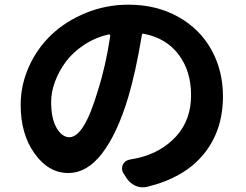

<svg xmlns="http://www.w3.org/2000/svg" viewBox="-20 -760 1040 812"><path d="M273.4 -179.7Q335.9 -179.7 393.6 -376Q426.8 -478.5 446.3 -608.4Q446.3 -611.3 444.3 -613.3Q442.4 -615.2 439.5 -614.3Q382.8 -601.6 335 -569.8Q287.1 -538.1 257.8 -498Q228.5 -458 212.4 -414.1Q196.3 -370.1 196.3 -329.1Q196.3 -258.8 219.2 -219.2Q242.2 -179.7 273.4 -179.7ZM601.6 30.3Q592.8 32.2 584 32.2Q567.4 32.2 552.7 25.4Q528.3 14.6 514.6 -7.8L502 -27.3Q496.1 -37.1 496.1 -46.9Q496.1 -54.7 499 -62.5Q507.8 -81.1 528.3 -85Q545.9 -87.9 563.5 -91.8Q663.1 -115.2 725.6 -184.1Q788.1 -252.9 788.1 -357.4Q788.1 -459 735.8 -528.8Q683.6 -598.6 587.9 -617.2Q581.1 -619.1 580.1 -612.3Q553.7 -454.1 522.5 -349.6Q476.6 -196.3 412.6 -112.3Q348.6 -28.3 268.6 -28.3Q185.5 -28.3 126.5 -110.4Q67.4 -192.4 67.4 -316.4Q67.4 -400.4 102.5 -478.5Q137.7 -556.6 198.2 -613.8Q258.8 -670.9 343.8 -705.6Q428.7 -740.2 523.4 -740.2Q642.6 -740.2 734.4 -688.5Q826.2 -636.7 874.5 -548.8Q922.9 -460.9 922.9 -352.5Q922.9 -207 840.8 -107.4Q758.8 -7.8 601.6 30.3Z"/></svg>

Font: Gen Jyuu Gothic Bold
Style: Bold
Weight: 700
Designer: [Source Han Sans]
Ryoko NISHIZUKA  (kana & ideographs); Paul D. Hunt (Latin, Greek & Cyrillic); Wenlong ZHANG  (bopomofo
Version: Version 1.002.20150607